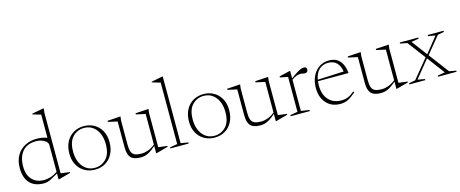

<svg xmlns="http://www.w3.org/2000/svg" viewBox="-41 -1301 4558 1903"><g transform="rotate(-15 2237.5 -350.0)"><path d="M509.5 -23 388 10H383.5V-51.5Q338.5 -25 313 -12Q287.5 1 270.2 5.5Q253 10 234.5 10Q139.5 10 90 -44.2Q40.5 -98.5 40.5 -198Q40.5 -274.5 72 -327.5Q103.5 -380.5 156.8 -408.2Q210 -436 275 -436Q305 -436 330 -432Q355 -428 383.5 -417V-655L299.5 -680V-687L419.5 -709.5H423.5L418.5 -660V-43.5L509.5 -32ZM383.5 -344.5Q383.5 -371.5 348 -392.8Q312.5 -414 263.5 -414Q171.5 -414 124.2 -357.5Q77 -301 77 -204Q77 -118 122.2 -69.8Q167.5 -21.5 243.5 -21.5Q276 -21.5 310.8 -32Q345.5 -42.5 383.5 -67.5Z M759.5 10Q700.5 10 653.5 -16.8Q606.5 -43.5 579.5 -92.8Q552.5 -142 552.5 -208.5Q552.5 -278.5 579.2 -329.5Q606 -380.5 653 -408.2Q700 -436 760 -436Q819.5 -436 866.2 -409.2Q913 -382.5 940 -333.5Q967 -284.5 967 -217.5Q967 -147.5 940.2 -96.5Q913.5 -45.5 866.8 -17.8Q820 10 759.5 10ZM762 -8Q830.5 -8 878.2 -57.2Q926 -106.5 926 -206Q926 -302 879.5 -360Q833 -418 757.5 -418Q689 -418 641.2 -369Q593.5 -320 593.5 -220Q593.5 -124 640 -66Q686.5 -8 762 -8Z M1132.5 -146.5Q1132.5 -99 1142.8 -72.2Q1153 -45.5 1178.2 -35Q1203.5 -24.5 1248.5 -24.5Q1273 -24.5 1308.8 -35.8Q1344.5 -47 1385 -79V-393.5L1290 -414.5V-426L1425 -434.5L1420 -393.5V-43.5L1511 -32V-23L1389.5 10H1385V-65Q1347 -32.5 1320 -16.2Q1293 0 1271.2 5Q1249.5 10 1227.5 10Q1156.5 10 1127 -22.2Q1097.5 -54.5 1097.5 -126.5V-393.5L1002.5 -414.5V-426L1137.5 -434.5L1132.5 -393.5Z M1644.5 -24.5 1720.5 -11.5V0H1533.5V-11.5L1609.5 -24.5V-655L1525.5 -680V-687L1640.5 -709.5H1644.5Z M1987 10Q1928 10 1881 -16.8Q1834 -43.5 1807 -92.8Q1780 -142 1780 -208.5Q1780 -278.5 1806.8 -329.5Q1833.5 -380.5 1880.5 -408.2Q1927.5 -436 1987.5 -436Q2047 -436 2093.8 -409.2Q2140.5 -382.5 2167.5 -333.5Q2194.5 -284.5 2194.5 -217.5Q2194.5 -147.5 2167.8 -96.5Q2141 -45.5 2094.2 -17.8Q2047.5 10 1987 10ZM1989.5 -8Q2058 -8 2105.8 -57.2Q2153.5 -106.5 2153.5 -206Q2153.5 -302 2107 -360Q2060.5 -418 1985 -418Q1916.5 -418 1868.8 -369Q1821 -320 1821 -220Q1821 -124 1867.5 -66Q1914 -8 1989.5 -8Z M2360 -146.5Q2360 -99 2370.2 -72.2Q2380.5 -45.5 2405.8 -35Q2431 -24.5 2476 -24.5Q2500.5 -24.5 2536.2 -35.8Q2572 -47 2612.5 -79V-393.5L2517.5 -414.5V-426L2652.5 -434.5L2647.5 -393.5V-43.5L2738.5 -32V-23L2617 10H2612.5V-65Q2574.5 -32.5 2547.5 -16.2Q2520.5 0 2498.8 5Q2477 10 2455 10Q2384 10 2354.5 -22.2Q2325 -54.5 2325 -126.5V-393.5L2230 -414.5V-426L2365 -434.5L2360 -393.5Z M3017.5 -432.5Q3046.5 -432.5 3046.5 -405Q3046.5 -391.5 3038.2 -382.8Q3030 -374 3015.5 -374Q3003.5 -374 2993.8 -377.2Q2984 -380.5 2965.5 -380.5Q2949.5 -380.5 2926.8 -372.2Q2904 -364 2878.5 -344.5V-24.5L2964.5 -11.5V0H2767.5V-11.5L2843.5 -24.5V-383L2763.5 -399V-409.5L2874.5 -436H2878.5V-358.5Q2922 -391.5 2948.5 -407.2Q2975 -423 2990.8 -427.8Q3006.5 -432.5 3017.5 -432.5Z M3276.5 -436Q3329 -436 3362 -412.8Q3395 -389.5 3411.8 -350.8Q3428.5 -312 3432 -265H3118.5Q3116 -244 3116 -221Q3116 -128 3164.5 -74.5Q3213 -21 3296 -21Q3331 -21 3361.5 -32.8Q3392 -44.5 3430 -76.5L3438 -66Q3392.5 -26.5 3357.8 -8.2Q3323 10 3276.5 10Q3187 10 3133.8 -49.2Q3080.5 -108.5 3080.5 -206.5Q3080.5 -269.5 3104.2 -321.8Q3128 -374 3172 -405Q3216 -436 3276.5 -436ZM3262 -415.5Q3206 -415.5 3169 -380.8Q3132 -346 3120.5 -280L3389.5 -292.5Q3381 -351.5 3348.5 -383.5Q3316 -415.5 3262 -415.5Z M3597.5 -146.5Q3597.5 -99 3607.8 -72.2Q3618 -45.5 3643.2 -35Q3668.5 -24.5 3713.5 -24.5Q3738 -24.5 3773.8 -35.8Q3809.5 -47 3850 -79V-393.5L3755 -414.5V-426L3890 -434.5L3885 -393.5V-43.5L3976 -32V-23L3854.5 10H3850V-65Q3812 -32.5 3785 -16.2Q3758 0 3736.2 5Q3714.5 10 3692.5 10Q3621.5 10 3592 -22.2Q3562.5 -54.5 3562.5 -126.5V-393.5L3467.5 -414.5V-426L3602.5 -434.5L3597.5 -393.5Z M4399 -24.5 4470 -11.5V0H4280V-11.5L4356 -24.5L4221 -204L4075.5 -24.5L4149 -11.5V0H3985.5V-11.5L4051.5 -24.5L4210.5 -218L4072 -401.5L4001 -414.5V-426H4191V-414.5L4115 -401.5L4234 -243L4361 -401.5L4287.5 -414.5V-426H4451V-414.5L4385 -401.5L4244.5 -229.5Z"/></g></svg>

Font: Newsreader Text ExtraLight
Style: Regular
Weight: 275
Designer: Hugues Gentile
Foundry: Production Type
Version: Version 1.001